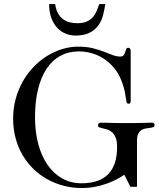

<svg xmlns="http://www.w3.org/2000/svg" viewBox="-20 -928 799 964"><path d="M636.2 -420.9Q636.2 -412.6 633.3 -409.9Q630.4 -407.2 625 -407.2Q618.2 -407.2 616 -414.1Q613.8 -420.9 612.1 -434.6Q610.4 -448.2 606.4 -468.3Q602.5 -488.3 592.8 -515.1Q578.1 -556.2 554 -585.4Q529.8 -614.7 500.7 -633.5Q471.7 -652.3 439.5 -661.1Q407.2 -669.9 376 -669.9Q324.7 -669.9 283.7 -647.9Q242.7 -626 214.4 -583.5Q186 -541 170.9 -479.5Q155.8 -418 155.8 -338.9Q155.8 -265.6 172.1 -204.8Q188.5 -144 218.8 -100.3Q249 -56.6 292.2 -32.2Q335.4 -7.8 389.2 -7.8Q567.9 -7.8 567.9 -189.9Q567.9 -219.2 560.8 -236.6Q553.7 -253.9 543 -263.7Q532.2 -273.4 520 -277.3Q507.8 -281.2 497.1 -283.4Q486.3 -285.6 479.2 -288.3Q472.2 -291 472.2 -297.9Q472.2 -304.2 475.3 -308.1Q478.5 -312 485.8 -312Q497.6 -312 508.8 -311.8Q520 -311.5 534.4 -311Q548.8 -310.5 568.4 -310.3Q587.9 -310.1 616.2 -310.1Q645.5 -310.1 665.8 -310.3Q686 -310.5 700.2 -311Q714.4 -311.5 724.4 -311.8Q734.4 -312 743.2 -312Q755.9 -312 755.9 -299.8Q755.9 -292 749.3 -289.6Q742.7 -287.1 732.9 -285.9Q723.1 -284.7 711.9 -283Q700.7 -281.2 690.9 -275.4Q681.2 -269.5 674.6 -257.6Q668 -245.6 668 -224.1V9.8H634.8L604 -50.8Q588.9 -40 567.1 -28.3Q545.4 -16.6 517.8 -6.6Q490.2 3.4 457.8 9.8Q425.3 16.1 389.2 16.1Q344.2 16.1 301.3 5.1Q258.3 -5.9 220.2 -26.6Q182.1 -47.4 150.1 -77.6Q118.2 -107.9 95 -146.7Q71.8 -185.5 58.8 -232.2Q45.9 -278.8 45.9 -332Q45.9 -384.3 58.6 -431.2Q71.3 -478 94 -518.3Q116.7 -558.6 147.7 -591.1Q178.7 -623.5 215.1 -646.2Q251.5 -668.9 291.7 -681.4Q332 -693.8 373 -693.8Q414.6 -693.8 445.6 -686Q476.6 -678.2 500.7 -668.9Q524.9 -659.7 544.7 -651.9Q564.5 -644 584 -644Q596.2 -644 600.8 -650.9Q605.5 -657.7 608.2 -666Q610.8 -674.3 613.5 -681.2Q616.2 -688 624 -688Q629.4 -688 632.8 -684.1Q636.2 -680.2 636.2 -671.9ZM256.8 -907.7Q260.7 -879.4 271.5 -860.8Q282.2 -842.3 297.1 -831.3Q312 -820.3 330.8 -815.9Q349.6 -811.5 369.6 -811.5Q397.9 -811.5 416.3 -820.1Q434.6 -828.6 446.5 -842.3Q458.5 -856 465.6 -873.3Q472.7 -890.6 478.5 -907.7H508.8Q504.4 -879.9 497.3 -851.8Q490.2 -823.7 474.1 -801Q458 -778.3 430.4 -763.9Q402.8 -749.5 357.9 -749.5Q334.5 -749.5 311 -758.5Q287.6 -767.6 268.8 -786.9Q250 -806.2 238.3 -836.2Q226.6 -866.2 226.6 -907.7Z"/></svg>

Font: XB Zar
Style: Regular
Weight: 400
Designer: Behnam
Foundry: Irmug
Version: Version 8.005 2009